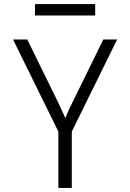

<svg xmlns="http://www.w3.org/2000/svg" viewBox="-20 -924 640 944"><path d="M267 0V-277L44 -730H114L270 -412Q281 -389 289 -370.5Q297 -352 301 -343Q305 -351 312.5 -370Q320 -389 332 -412L488 -730H556L333 -277V0ZM152 -848V-904H448V-848Z"/></svg>

Font: JetBrains Mono NL ExtraLight
Style: Regular
Weight: 200
Designer: Philipp Nurullin, Konstantin Bulenkov
Foundry: JetBrains
Version: Version 2.304; ttfautohint (v1.8.4.7-5d5b)